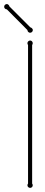

<svg xmlns="http://www.w3.org/2000/svg" viewBox="-94 -908 220 938"><path d="M63 -11.2Q65.9 -7.3 65.9 -2.9Q65.9 2.4 62.3 6.1Q58.6 9.8 53.2 9.8Q47.9 9.8 43.9 6.1Q40 2.4 40 -2.9Q40 -7.3 43 -11.2V-688Q40 -692.4 40 -696.8Q40 -702.1 43.9 -706.1Q47.9 -710 53.2 -710Q58.6 -710 62.3 -706.1Q65.9 -702.1 65.9 -696.8Q65.9 -692.4 63 -688ZM54.2 -774.4Q58.6 -773.4 62.5 -769.5Q66.4 -765.6 66.4 -761.2Q66.4 -755.9 62.5 -752Q58.6 -748 53.2 -748Q47.9 -748 43.9 -752Q40 -755.9 40 -761.2L-60.5 -862.3Q-65.9 -862.3 -69.8 -866Q-73.7 -869.6 -73.7 -875Q-73.7 -880.4 -69.8 -884.3Q-65.9 -888.2 -60.5 -888.2Q-56.2 -888.2 -52.5 -884.5Q-48.8 -880.9 -47.9 -876.5Z"/></svg>

Font: Wire One
Style: Regular
Weight: 400
Designer: Alexei Vanyashin, Gayaneh Bagdasaryan
Foundry: Cyreal Type Foundry
Version: Version 1.000